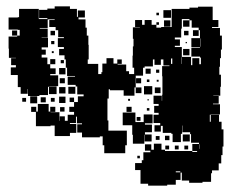

<svg xmlns="http://www.w3.org/2000/svg" viewBox="-20 -555 752 604"><path d="M677 -148H683V-94H680V-67H676V-41H668V-19H647V-10H644V17H617V20H575V13H552V-12H548V11H533V26H506V29H446V23H422V-20H405V-42H426V-51H431V-76H453V-81H436V-101H456V-84H464V-103H488V-84H499V-80H585V-77H600V-80H585V-102H606V-106H581V-133H578V-139H554V-160H553V-134H549V-108H523V-134H519V-137H492V-159H486V-141H466V-161H484V-168H463V-194H479V-200H465V-222H479V-228H463V-254H489V-238H490V-257H491V-315H490V-347H513V-349H494V-368H486V-351H466V-368H461V-346H435V-342H430V-317H407V-280H403V-254H369V-271H326V-274H322V-245H318V-176H321V-144H379V-98H374V-73H308V-98H303V-126H294V-123H238V-138H223V-164H238V-167H222V-188H219V-168H200V-165H220V-137H200V-127H152V-160H139V-158H93V-203H78V-219H94V-204H99V-228H133V-204H138V-219H154V-203H139V-202H167V-175H168V-189H184V-175H193V-194H213V-203H198V-219H213V-234H225V-252H243V-258H223V-283H218V-288H193V-314H216V-316H191V-342H187V-368H183V-381H166V-401H181V-407H162V-435H181V-438H163V-460H155V-470H135V-492H152V-494H130V-467H105V-465H130V-437H111V-436H131V-406H111V-399H124V-383H111V-374H129V-353H138V-340H155V-322H138V-318H163V-284H135V-283H158V-259H134V-282H131V-256H104V-253H68V-275H67V-260H45V-281H36V-319H14V-343H30V-350H15V-372H30V-373H8V-402H7V-440H34V-443H42V-461H36V-462H7V-500H36V-501H40V-527H102V-495H129V-498H103V-524H129V-528H152V-535H200V-527H222V-502H225V-522H247V-500H227V-494H249V-468H253V-443H258V-414H259V-368H256V-354H289V-322H299V-328H302V-355H315V-372H337V-355H349V-368H363V-354H350V-352H377V-331H386V-322H402V-342H397V-380H398V-409H400V-433H398V-469H420V-470H405V-492H427V-477H435V-492H457V-477H472V-468H487V-470H520V-527H576V-531H603V-534H649V-492H667V-470H647V-467H672V-443H678V-399H675V-372H672V-345H670V-320H675V-282H673V-254H651V-253H668V-229H650V-227H672V-195H643V-194H640V-172H643V-194H669V-172H677ZM494 -523H518V-499H494ZM472 -515H480V-507H472ZM576 -491V-495H552V-465H550V-437H530V-431H546V-411H530V-407H552V-376H581V-350H585V-372H607V-353H612V-374H609V-377H582V-405H609V-407H582V-435H609V-460H605V-468H583V-491ZM516 -491V-471H496V-491ZM576 -471H556V-491H576ZM472 -485H480V-477H472ZM605 -442H587V-460H605ZM18 -443V-459H34V-443ZM139 -458H153V-444H139ZM559 -458H573V-444H559ZM611 -434H610V-408H611ZM141 -426H151V-416H141ZM568 -423V-419H564V-423ZM556 -401H576V-381H556ZM149 -394V-388H143V-394ZM551 -375H550V-354H551ZM522 -354V-371H518V-354ZM138 -369H154V-353H138ZM171 -356V-366H181V-356ZM186 -321H166V-341H186ZM438 -339H454V-323H438ZM471 -336H481V-326H471ZM184 -309V-293H168V-309ZM424 -309V-293H408V-309ZM450 -305V-297H442V-305ZM479 -304V-298H473V-304ZM459 -258H433V-284H459ZM195 -282H217V-260H195ZM186 -261H166V-281H186ZM425 -280V-262H407V-280ZM485 -262H467V-280H485ZM75 -252H97V-230H75ZM186 -231H166V-251H186ZM108 -233V-249H124V-233ZM199 -234V-248H213V-234ZM62 -235H50V-247H62ZM140 -235V-247H152V-235ZM383 -238V-244H389V-238ZM444 -239V-243H448V-239ZM394 -203H378V-219H394ZM183 -218V-204H169V-218ZM450 -207H442V-215H450ZM434 -131V-103H398V-131H396V-161H366V-201H406V-171H432V-195H460V-167H436V-163H458V-139H436V-132H457V-110H435V-131ZM410 -175V-187H422V-175ZM555 -132H577V-110H555ZM499 -128H513V-114H499ZM470 -115V-127H482V-115ZM607 -87H608V-101H607ZM512 -97V-85H500V-97ZM530 -85V-97H542V-85ZM572 -97V-85H560V-97ZM420 -65V-57H412V-65ZM547 -16H533V-13H547Z"/></svg>

Font: Rubik-Storm
Style: Regular
Weight: 400
Designer: NaN (generative design), Hubert & Fischer (Rubik source font outlines)
Foundry: NaN, Hubert & Fischer
Version: Version 1.000